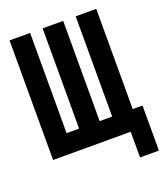

<svg xmlns="http://www.w3.org/2000/svg" viewBox="-153 -801 905 1053"><g transform="rotate(-20 300.0 -274.0)"><path d="M481 0H28V-698H148V-113H221V-698H341V-113H414V-698H534V-113H591V150H481Z"/></g></svg>

Font: iA Writer Mono V
Style: Regular
Weight: 400
Designer: Mike Abbink, Paul van der Laan, Pieter van Rosmalen
Foundry: Bold Monday
Version: Version 2.000